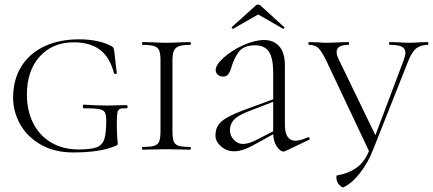

<svg xmlns="http://www.w3.org/2000/svg" viewBox="-20 -651 1883 835"><path d="M37 -226Q37 -304 72.5 -361.5Q108 -419 173 -449.5Q238 -480 325 -480Q367 -480 404 -472Q441 -464 467 -449Q472 -446 474 -441Q476 -436 477 -427L488 -333Q488 -330 482.5 -329.5Q477 -329 476 -332Q457 -404 413.5 -435.5Q370 -467 301 -467Q209 -467 153 -405.5Q97 -344 97 -239Q97 -169 124.5 -115Q152 -61 203 -31Q254 -1 322 -1Q376 -1 400.5 -10.5Q425 -20 433.5 -45.5Q442 -71 442 -126Q442 -152 436 -162.5Q430 -173 411.5 -176.5Q393 -180 346 -180Q340 -180 340 -188Q340 -191 341.5 -193.5Q343 -196 345 -196Q397 -192 450 -192Q474 -192 530 -194Q532 -194 533.5 -191.5Q535 -189 535 -187Q535 -180 530 -180Q509 -181 501 -177Q493 -173 490.5 -160.5Q488 -148 488 -116Q488 -71 490 -53Q492 -35 492 -28Q492 -22 490.5 -20.5Q489 -19 481 -16Q417 12 298 12Q218 12 158.5 -21.5Q99 -55 68 -110Q37 -165 37 -226Z M807 -12Q810 -12 810 -6Q810 0 807 0Q780 0 765 -1L703 -2L644 -1Q628 0 600 0Q598 0 598 -6Q598 -12 600 -12Q635 -12 651 -17Q667 -22 672.5 -36.5Q678 -51 678 -81V-387Q678 -417 672.5 -431Q667 -445 650.5 -450.5Q634 -456 600 -456Q598 -456 598 -462Q598 -468 600 -468L644 -467Q682 -465 703 -465Q728 -465 766 -467L807 -468Q810 -468 810 -462Q810 -456 807 -456Q774 -456 758 -450Q742 -444 736 -429.5Q730 -415 730 -385V-81Q730 -50 735.5 -36Q741 -22 756.5 -17Q772 -12 807 -12Z M1214 8Q1198 8 1183 -15Q1168 -38 1168 -74V-337Q1168 -398 1149.5 -426Q1131 -454 1090 -454Q1040 -454 1018.5 -425.5Q997 -397 984 -351Q979 -336 972 -327Q965 -318 950 -318Q936 -318 927 -326.5Q918 -335 918 -346Q918 -369 953 -400.5Q988 -432 1038 -454.5Q1088 -477 1129 -477Q1170 -477 1194.5 -449.5Q1219 -422 1219 -367V-108Q1219 -73 1231 -56Q1243 -39 1264 -39Q1286 -39 1319 -54H1321Q1325 -54 1326.5 -49.5Q1328 -45 1324 -43L1221 6Q1217 8 1214 8ZM917 -61Q917 -87 928 -105Q939 -123 966.5 -139Q994 -155 1045 -174L1173 -221L1175 -211L1051 -163Q1011 -146 995.5 -128Q980 -110 980 -85Q980 -61 997 -43Q1014 -25 1036 -25Q1061 -25 1092 -41L1182 -87L1184 -76L1099 -29Q1064 -9 1041 -1Q1018 7 999 7Q965 7 941 -14.5Q917 -36 917 -61ZM1103 -631Q1109 -631 1114 -626L1216 -533Q1217 -533 1217 -531Q1217 -529 1214.5 -527Q1212 -525 1211 -526L1103 -588L994 -526Q992 -525 989 -528.5Q986 -532 988 -533L1091 -626Q1096 -631 1103 -631Z M1324 -456Q1321 -456 1321 -462Q1321 -468 1324 -468L1361 -467Q1385 -465 1397 -465Q1421 -465 1457 -467L1496 -468Q1498 -468 1498 -462Q1498 -456 1496 -456Q1444 -456 1444 -425Q1444 -411 1452 -395L1616 -56L1593 -11L1737 -393Q1743 -410 1743 -422Q1743 -440 1727 -448Q1711 -456 1675 -456Q1672 -456 1672 -462Q1672 -468 1675 -468L1712 -467Q1740 -465 1763 -465Q1780 -465 1804 -467L1841 -468Q1843 -468 1843 -462Q1843 -456 1841 -456Q1811 -456 1791.5 -441.5Q1772 -427 1756 -387L1603 -1Q1601 3 1594.5 8.5Q1588 14 1587 11L1400 -385Q1380 -427 1365 -441.5Q1350 -456 1324 -456ZM1450 146Q1444 136 1443 124.5Q1442 113 1445 112Q1497 103 1532.5 77Q1568 51 1589 -5L1603 -1Q1581 56 1546 101Q1511 146 1473 164Q1470 165 1462.5 159.5Q1455 154 1450 146Z"/></svg>

Font: Cormorant Unicase Light
Style: Regular
Weight: 300
Designer: Christian Thalmann (Catharsis Fonts)
Foundry: Catharsis Fonts
Version: Version 4.000